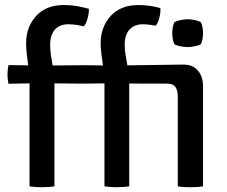

<svg xmlns="http://www.w3.org/2000/svg" viewBox="-20 -760 924 783"><path d="M808 0Q795.5 2 782.8 2.8Q770 3.5 756.5 3.5Q743.5 3.5 730.5 2.8Q717.5 2 705 0V-366.5Q705 -391.5 695.5 -405.2Q686 -419 661.5 -419H578Q560 -419 542.5 -419.2Q525 -419.5 507 -419.5V0Q482 3.5 456.5 3.5Q445 3.5 432.2 2.8Q419.5 2 406 0V-420L332 -419H311L202 -420V0Q177 3.5 151.5 3.5Q139.5 3.5 126.8 2.8Q114 2 100.5 0V-420L14.5 -418.5Q10.5 -437.5 10.5 -457Q10.5 -474.5 14.5 -494.5L95 -493.5Q92 -517 89.2 -539.8Q86.5 -562.5 86.5 -583.5Q86.5 -649.5 127 -694.5Q167.5 -739.5 241 -739.5Q268.5 -739.5 295.5 -734.8Q322.5 -730 342.5 -724Q343 -706.5 337.2 -685Q331.5 -663.5 321.5 -652.5Q308 -656 292 -658.5Q276 -661 258.5 -661Q224 -661 204.2 -639.5Q184.5 -618 184.5 -577Q184.5 -557.5 187.5 -536.2Q190.5 -515 194.5 -493L311 -494H332L400 -493Q396.5 -517 393.5 -539.8Q390.5 -562.5 390.5 -583.5Q390.5 -649.5 431 -694.5Q471.5 -739.5 545 -739.5Q567.5 -739.5 591.8 -736Q616 -732.5 634 -727Q635.5 -710.5 630 -688.2Q624.5 -666 614.5 -655Q586 -661 562 -661Q528 -661 508.2 -639.5Q488.5 -618 488.5 -577Q488.5 -557.5 492 -536.5Q495.5 -515.5 499.5 -493.5Q553.5 -494 607.2 -495Q661 -496 715 -496.5H729Q766 -496.5 787 -472.2Q808 -448 808 -408ZM682.5 -625Q682.5 -650 691 -669.5Q700 -674.5 715.5 -678Q731 -681.5 745.5 -681.5Q759 -681.5 775.2 -678Q791.5 -674.5 799.5 -669.5Q803.5 -660.5 805.8 -648Q808 -635.5 808 -625Q808 -599.5 799.5 -580Q792 -575 775.5 -571.5Q759 -568 745.5 -568Q731 -568 715.2 -571.2Q699.5 -574.5 691 -580Q682.5 -599.5 682.5 -625Z"/></svg>

Font: Signika SC
Style: Regular
Weight: 400
Designer: Anna Giedryś
Foundry: Anna Giedryś
Version: Version 2.000; ttfautohint (v1.8.3) -l 8 -r 50 -G 200 -x 9 -